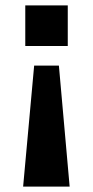

<svg xmlns="http://www.w3.org/2000/svg" viewBox="-20 -514 346 714"><path d="M66 180 107 -270H199L239 180ZM74 -343V-494H232V-343Z"/></svg>

Font: Nunito Sans 10pt Expanded
Style: Bold
Weight: 700
Width: 7
Designer: Vernon Adams
Foundry: Vernon Adams
Version: Version 3.101;gftools[0.9.27]